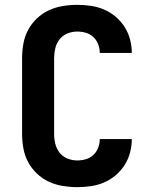

<svg xmlns="http://www.w3.org/2000/svg" viewBox="-20 -763 640 791"><path d="M298 8Q268 8 238 3Q208 -2 181 -14.5Q154 -27 132 -48Q110 -69 96 -95Q82 -121 76.5 -151Q71 -181 71 -210V-525Q71 -554 76.5 -584Q82 -614 96 -640Q110 -666 132 -687Q154 -708 181 -720.5Q208 -733 238 -738Q268 -743 298 -743Q326 -743 354 -739Q382 -735 408 -724Q434 -713 456 -694.5Q478 -676 493 -652.5Q508 -629 515.5 -601.5Q523 -574 523 -545Q523 -545 523 -545Q523 -545 523 -545H391Q391 -545 391 -545Q391 -545 391 -545Q391 -545 391 -545Q391 -545 391 -545Q391 -563 384.5 -580.5Q378 -598 364.5 -610.5Q351 -623 333.5 -628Q316 -633 298 -633Q277 -633 257.5 -625Q238 -617 225.5 -601Q213 -585 208 -565Q203 -545 203 -525V-210Q203 -190 208 -170Q213 -150 225.5 -134Q238 -118 257.5 -110Q277 -102 298 -102Q316 -102 333.5 -107Q351 -112 364.5 -124.5Q378 -137 384.5 -154.5Q391 -172 391 -190Q391 -190 391 -190Q391 -190 391 -190Q391 -190 391 -190Q391 -190 391 -190H523Q523 -190 523 -190Q523 -190 523 -190Q523 -161 515.5 -133.5Q508 -106 493 -82.5Q478 -59 456 -40.5Q434 -22 408 -11Q382 0 354 4Q326 8 298 8Z"/></svg>

Font: Iosevka Curly XBdEx
Style: Regular
Weight: 800
Width: 7
Monospace: yes
Designer: Belleve Invis
Foundry: Belleve Invis
Version: Version 11.1.0; ttfautohint (v1.8.3)